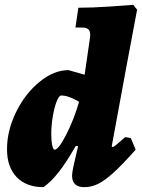

<svg xmlns="http://www.w3.org/2000/svg" viewBox="-20 -762 587 794"><path d="M498 -195 521 -191 541 -143Q485 -80 449 -47.5Q413 -15 385.5 -1.5Q358 12 329 12Q278 12 278 -36Q278 -47 284 -75.5Q290 -104 303 -158H293Q254 -90 223 -50.5Q192 -11 160 12Q89 12 49 -29.5Q9 -71 9 -145Q9 -222 46.5 -298.5Q84 -375 143.5 -423.5Q203 -472 263 -472L330 -453L352 -605Q353 -610 353 -618Q353 -634 345 -641Q337 -648 320 -648H292L304 -730Q361 -730 434.5 -735Q508 -740 531 -742L547 -722Q535 -659 503.5 -490.5Q472 -322 442 -157L446 -154Q450 -154 459.5 -162Q469 -170 498 -195ZM307 -341Q304 -343 293 -349Q282 -355 265.5 -361Q249 -367 233 -367Q224 -367 214.5 -343Q205 -319 198.5 -281.5Q192 -244 192 -208Q192 -179 196 -161Q200 -143 206 -143Q222 -143 254 -205.5Q286 -268 307 -341Z"/></svg>

Font: Alegreya Black
Style: Italic
Weight: 900
Italic angle: -7°
Designer: Juan Pablo del Peral
Foundry: Huerta Tipografica
Version: Version 2.007; ttfautohint (v1.6)